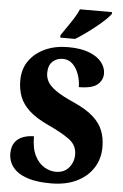

<svg xmlns="http://www.w3.org/2000/svg" viewBox="-62 -974 657 1027"><g transform="rotate(5 267.0 -460.5)"><path d="M251 10Q180 10 134.5 -3.5Q89 -17 64.5 -38Q40 -59 30.5 -83Q21 -107 21 -128Q21 -169 38 -191.5Q55 -214 82 -223.5Q109 -233 139 -233Q139 -168 159 -129Q179 -90 209.5 -72Q240 -54 271 -54Q317 -54 342 -84.5Q367 -115 367 -154Q367 -205 325 -235.5Q283 -266 211 -299Q144 -330 107 -364Q70 -398 55 -437.5Q40 -477 40 -524Q40 -586 71.5 -630.5Q103 -675 157 -699.5Q211 -724 279 -724Q350 -724 395.5 -705.5Q441 -687 462 -658.5Q483 -630 483 -600Q483 -564 454.5 -540Q426 -516 355 -516Q355 -550 343.5 -583Q332 -616 310.5 -637.5Q289 -659 257 -659Q225 -659 202.5 -638.5Q180 -618 180 -576Q180 -553 191.5 -531Q203 -509 236.5 -485Q270 -461 336 -432Q403 -402 440.5 -368.5Q478 -335 493.5 -295.5Q509 -256 509 -208Q509 -143 477 -94Q445 -45 387.5 -17.5Q330 10 251 10ZM233 -784Q246 -804 264 -829.5Q282 -855 299 -882Q316 -909 325 -931H497V-921Q488 -908 467.5 -888.5Q447 -869 419.5 -847Q392 -825 364 -805Q336 -785 313 -771H233Z"/></g></svg>

Font: Noto Serif Lao Condensed Black
Style: Regular
Weight: 900
Width: 3
Designer: Monotype Design Team
Foundry: Monotype Imaging Inc.
Version: Version 2.003; ttfautohint (v1.8.4.7-5d5b)